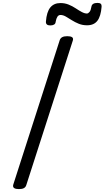

<svg xmlns="http://www.w3.org/2000/svg" viewBox="-20 -1287 719 1321"><path d="M110 14Q88 14 77.5 7Q67 0 71 -16L391 -1011Q396 -1025 408.5 -1031.5Q421 -1038 443 -1038Q466 -1038 476 -1031Q486 -1024 481 -1008L161 -14Q157 0 145 7Q133 14 110 14ZM326 -1112Q294 -1112 296 -1139Q301 -1205 326 -1235.5Q351 -1266 396 -1266Q426 -1266 452 -1255.5Q478 -1245 500.5 -1230Q523 -1215 542.5 -1204.5Q562 -1194 578 -1194Q587 -1194 596 -1205Q605 -1216 609 -1241Q613 -1267 651 -1267Q667 -1267 673.5 -1260.5Q680 -1254 679 -1241Q674 -1175 650 -1144Q626 -1113 579 -1113Q548 -1113 522 -1123.5Q496 -1134 474 -1148Q452 -1162 433 -1173Q414 -1184 396 -1184Q383 -1184 375 -1172Q367 -1160 363 -1137Q362 -1124 352 -1118Q342 -1112 326 -1112Z"/></svg>

Font: Playwrite IN
Style: Regular
Weight: 400
Designer: Veronika Burian, José Scaglione
Foundry: TypeTogether
Version: Version 1.002